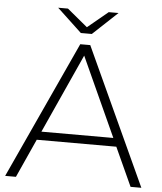

<svg xmlns="http://www.w3.org/2000/svg" viewBox="-58 -926 822 976"><g transform="rotate(5 352.5 -437.5)"><path d="M60 0 149 -197H555L645 0H700L378 -700H327L5 0ZM352 -644 536 -240H169ZM199 -875 325 -757H381L507 -875H457L353 -789L249 -875Z"/></g></svg>

Font: Montserrat Light
Style: Regular
Weight: 300
Designer: Julieta Ulanovsky
Foundry: Julieta Ulanovsky
Version: Version 7.200